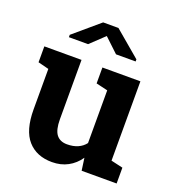

<svg xmlns="http://www.w3.org/2000/svg" viewBox="-136 -855 896 974"><g transform="rotate(20 312.0 -367.5)"><path d="M16.1 0ZM477.5 -626V-614.7H371.6L295.9 -686L220.7 -614.7H117.2V-627.4L254.9 -744.6H337.4ZM400.4 -66.9Q375 -29.8 337.6 -9.8Q300.3 10.3 252.4 10.3Q168.9 10.3 121.6 -43.2Q74.2 -96.7 74.2 -209.5V-427.7L16.1 -442.4V-528.3H74.2H216.8V-208.5Q216.8 -150.9 236.1 -125.7Q255.4 -100.6 293.5 -100.6Q327.1 -100.6 351.8 -111.6Q376.5 -122.6 392.1 -143.1V-427.7L329.6 -442.4V-528.3H392.1H534.7V-100.1L598.6 -85.4V0H409.7Z"/></g></svg>

Font: TypoPRO Roboto Slab
Style: Bold
Weight: 700
Designer: Google
Version: Version 1.100263; 2013; ttfautohint (v0.94.20-1c74) -l 8 -r 